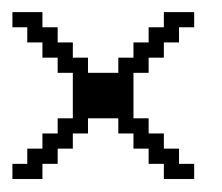

<svg xmlns="http://www.w3.org/2000/svg" viewBox="-20 -312 357 309"><path d="M0 -23.9V-48.3H23.9V-72.8H48.3V-97.2H72.8V-121.6H97.2V-194.8H72.8V-219.2H48.3V-243.7H23.9V-268.1H0V-292.5H48.3V-268.1H72.8V-243.7H97.2V-219.2H121.6V-194.8H170.4V-219.2H194.8V-243.7H219.2V-268.1H243.7V-292.5H292.5V-268.1H268.1V-243.7H243.7V-219.2H219.2V-194.8H194.8V-121.6H219.2V-97.2H243.7V-72.8H268.1V-48.3H292.5V-23.9H243.7V-48.3H219.2V-72.8H194.8V-97.2H170.4V-121.6H121.6V-97.2H97.2V-72.8H72.8V-48.3H48.3V-23.9Z"/></svg>

Font: FS Mondwest Regular
Style: Regular
Weight: 400
Designer: NZWStudios2024
Foundry: https://fontstruct.com
Version: Version 1.0